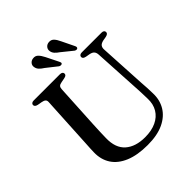

<svg xmlns="http://www.w3.org/2000/svg" viewBox="-242 -1052 1227 1227"><g transform="rotate(-45 371.5 -439.0)"><path d="M588.5 -294.5 570.5 -613.5Q569.5 -632 560.5 -642.2Q551.5 -652.5 531.5 -656.5L503.5 -661.5Q490 -664.5 485 -669.5Q480 -674.5 480 -682Q480 -690 486.5 -695Q493 -700 504 -700H682Q694 -700 700 -695Q706 -690 706 -682Q706 -674.5 700.8 -669.5Q695.5 -664.5 682.5 -661.5L656.5 -657Q633 -652 624.8 -640.5Q616.5 -629 618 -611L635.5 -294Q637.5 -269 638.8 -244.8Q640 -220.5 640.5 -194.5Q643 -133 614.5 -85.2Q586 -37.5 528.2 -10.2Q470.5 17 383.5 17Q291.5 17 229.2 -9Q167 -35 136.2 -82.2Q105.5 -129.5 107 -193Q107 -206.5 108.2 -227Q109.5 -247.5 110.8 -271.8Q112 -296 113.5 -321.5L130 -625Q131 -639 123 -646.2Q115 -653.5 97.5 -656.5L69 -661.5Q45.5 -666.5 45.5 -682Q45.5 -690 51.8 -695Q58 -700 70 -700H306Q318 -700 324.2 -695Q330.5 -690 330.5 -682Q330.5 -674.5 325.2 -669.5Q320 -664.5 306.5 -662L278 -656.5Q262.5 -654 255.2 -647.2Q248 -640.5 247 -626L230.5 -323Q228.5 -286.5 227.5 -257Q226.5 -227.5 226 -203Q224 -115.5 272.5 -72.8Q321 -30 407 -30Q466 -30 508 -49.8Q550 -69.5 572.2 -106.2Q594.5 -143 592.5 -194.5Q592 -228.5 590.8 -251.5Q589.5 -274.5 588.5 -294.5ZM318.5 -843 360.5 -758.5Q363.5 -753 364.5 -748Q365.5 -743 361.5 -739Q357 -735.5 351 -736Q345 -736.5 339 -739.5L265.5 -797.5Q247 -809 235.8 -821Q224.5 -833 222 -849.5Q219 -866 229.2 -878.5Q239.5 -891 256.5 -893Q278 -896 292 -882Q306 -868 318.5 -843ZM461 -843 502 -758.5Q505 -752.5 505.2 -747.5Q505.5 -742.5 501.5 -738.5Q497 -735 491 -735.8Q485 -736.5 479.5 -740L406.5 -799Q388.5 -811 377.5 -823.5Q366.5 -836 364.5 -852.5Q362.5 -869 373 -881.2Q383.5 -893.5 401 -895Q422.5 -897 436 -882.8Q449.5 -868.5 461 -843Z"/></g></svg>

Font: Fraunces
Style: Regular
Weight: 400
Version: Version 1.000;[b76b70a41]